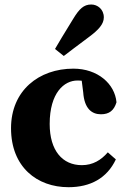

<svg xmlns="http://www.w3.org/2000/svg" viewBox="-20 -796 553 832"><path d="M276.8 15.2C371.5 15.2 443.5 -23.6 482 -105.2L447.2 -135.9C418.4 -102.5 382.5 -80.3 334.6 -80.3C250.7 -80.3 195.3 -143.5 195.3 -258.7C195.3 -393.9 258 -447.1 315.4 -447.1C347 -447.1 373.1 -440.1 404.2 -425.7L331.5 -467L340.6 -395.6C345.5 -325.1 377.9 -300.8 417.4 -300.8C453.3 -300.8 474 -317.1 484.8 -352.9C477.6 -432.7 403.6 -498.5 298 -498.5C148.7 -498.5 27.8 -403.8 27.8 -240.3C27.8 -72.2 140.5 15.2 276.8 15.2ZM218.4 -583.9 256.4 -553.4C282.5 -573.1 308.1 -593.2 366.8 -636.7C406.1 -666 429.9 -691.1 429.9 -720.7C429.9 -755.8 402.5 -776.5 375.6 -776.5C342.7 -776.5 323.5 -757.8 296.6 -713.4C254 -644 235.9 -614.3 218.4 -583.9Z"/></svg>

Font: Source Serif Variable
Style: Regular
Weight: 389
Designer: Frank Grießhammer
Foundry: Adobe Systems Incorporated
Version: Version 3.001;hotconv 1.0.111;makeotfexe 2.5.65597